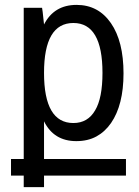

<svg xmlns="http://www.w3.org/2000/svg" viewBox="-20 -563 568 785"><path d="M77 155H25V87H77V-531H152Q153 -531 160 -463Q201 -543 293 -543Q382 -543 433.5 -468.5Q485 -394 485 -263Q485 -134 434 -60Q409 -24 374 -5Q339 14 292 14Q200 14 160 -67V87H495V155H160V202H77ZM280 -60Q339 -60 369 -112Q399 -162 399 -265Q399 -469 280 -469Q160 -469 160 -265Q160 -60 280 -60Z"/></svg>

Font: PlemolJP
Style: Regular
Weight: 400
Monospace: yes
Version: v2.0.4; ttfautohint (v1.8.4.7-5d5b-dirty) -l 6 -r 45 -G 200 